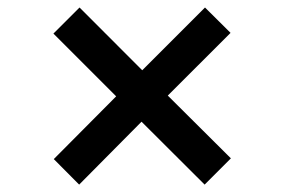

<svg xmlns="http://www.w3.org/2000/svg" viewBox="-20 -524 760 514"><path d="M191.9 -29.8 124 -98.1 291 -266.1 123 -434.1 192.9 -503.9 360.8 -335.9 528.8 -503.9 597.2 -436 429.2 -268.1 598.1 -100.1 527.8 -29.8 358.9 -198.2Z"/></svg>

Font: Archivo Expanded SemiBold
Style: Regular
Weight: 600
Width: 7
Designer: Hector Gatti
Foundry: Omnibus-Type
Version: Version 2.001